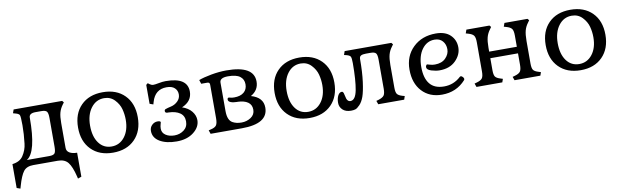

<svg xmlns="http://www.w3.org/2000/svg" viewBox="-44 -990 5303 1640"><g transform="rotate(-10 2607.5 -169.5)"><path d="M471 -312V-97Q471 -68 496 -53.5Q521 -39 561 -39V169L530 180L525 159Q504 73 475 36.5Q446 0 387 0H174Q116 0 89 35Q62 70 37 158L31 179L0 168V-39Q66 -47 94 -90Q126 -138 132 -193Q142 -274 142 -351.5Q142 -429 135 -441Q128 -453 101 -460L80 -466L91 -497H512L524 -482L512 -466Q489 -435 480 -401.5Q471 -368 471 -312ZM321 -52Q357 -52 368.5 -65.5Q380 -79 380 -122V-372Q380 -415 368.5 -428.5Q357 -442 321 -442H272Q215 -442 215 -405Q215 -105 127 -52Z M1019 -245Q1019 -292 1007 -337Q995 -382 959 -420Q923 -458 868 -458Q798 -458 754 -399.5Q710 -341 710 -246.5Q710 -152 751 -96Q792 -40 861.5 -40Q931 -40 975 -96.5Q1019 -153 1019 -245ZM865 14Q746 14 676 -57Q606 -128 606 -248.5Q606 -369 676 -439.5Q746 -510 865 -510Q984 -510 1054 -439.5Q1124 -369 1124 -248.5Q1124 -128 1054 -57Q984 14 865 14Z M1390 -242H1381Q1360 -242 1360 -259Q1360 -271 1371 -275Q1387 -281 1420 -288.5Q1453 -296 1478 -320.5Q1503 -345 1503 -379Q1503 -413 1479.5 -435Q1456 -457 1410 -457Q1310 -457 1280 -353L1274 -332L1243 -343V-507L1258 -519L1274 -507Q1288 -497 1303.5 -497Q1319 -497 1352 -503.5Q1385 -510 1411 -510Q1600 -510 1600 -387Q1600 -303 1511 -265Q1564 -247 1592.5 -211.5Q1621 -176 1621 -135Q1621 -75 1564 -30.5Q1507 14 1416.5 14Q1326 14 1270 -19.5Q1214 -53 1214 -112Q1214 -143 1235 -163Q1256 -183 1283 -183Q1310 -183 1310 -171Q1310 -168 1305 -152Q1300 -136 1300 -116Q1300 -81 1330.5 -60.5Q1361 -40 1407 -40Q1453 -40 1488.5 -66.5Q1524 -93 1524 -141.5Q1524 -190 1488 -215Q1452 -240 1390 -242Z M1983 0H1712L1701 -32L1722 -37Q1757 -45 1769 -62.5Q1781 -80 1781 -123V-413Q1781 -435 1761 -435H1707L1696 -469Q1738 -485 1806.5 -497.5Q1875 -510 1938 -510Q2176 -510 2176 -372Q2176 -297 2107 -258Q2211 -228 2211 -140Q2211 0 1983 0ZM1980 -229Q1949 -229 1927.5 -237.5Q1906 -246 1906 -262Q1906 -278 1919 -278Q1920 -278 1934 -274.5Q1948 -271 1965 -271Q2019 -271 2049 -296Q2079 -321 2079 -365Q2079 -409 2046.5 -433.5Q2014 -458 1942.5 -458Q1871 -458 1871 -416V-169Q1871 -88 1914 -66Q1945 -49 1990 -49Q2035 -49 2071 -73Q2107 -97 2107 -140Q2107 -183 2075.5 -205Q2044 -227 1989 -229Z M2724 -245Q2724 -292 2712 -337Q2700 -382 2664 -420Q2628 -458 2573 -458Q2503 -458 2459 -399.5Q2415 -341 2415 -246.5Q2415 -152 2456 -96Q2497 -40 2566.5 -40Q2636 -40 2680 -96.5Q2724 -153 2724 -245ZM2570 14Q2451 14 2381 -57Q2311 -128 2311 -248.5Q2311 -369 2381 -439.5Q2451 -510 2570 -510Q2689 -510 2759 -439.5Q2829 -369 2829 -248.5Q2829 -128 2759 -57Q2689 14 2570 14Z M3326 -312V-116Q3326 -76 3337 -60.5Q3348 -45 3382 -35L3401 -30L3391 0H3166L3155 -31L3176 -37Q3211 -48 3223 -64.5Q3235 -81 3235 -123V-374Q3235 -417 3223.5 -430.5Q3212 -444 3176 -444H3137Q3109 -444 3094.5 -436.5Q3080 -429 3080 -407Q3080 -293 3069 -210.5Q3058 -128 3043 -86Q3028 -44 3005 -20Q2982 4 2966 9Q2950 14 2929 14Q2882 14 2856 -10.5Q2830 -35 2830 -71Q2830 -107 2843 -133Q2856 -159 2878 -159Q2891 -159 2896 -130Q2902 -105 2905 -94Q2915 -68 2937 -68Q2981 -68 2997 -152Q3013 -236 3013 -384Q3013 -428 3006 -440.5Q2999 -453 2972 -460L2951 -465L2962 -497H3367L3379 -482L3367 -465Q3344 -435 3335 -401Q3326 -367 3326 -312Z M3718 14Q3610 14 3545 -56Q3480 -126 3480 -244Q3480 -362 3556.5 -436Q3633 -510 3754 -510Q3836 -510 3880 -467Q3924 -424 3924 -360Q3924 -296 3872.5 -245Q3821 -194 3733 -194Q3701 -194 3662 -206Q3623 -218 3623 -241Q3623 -249 3627.5 -256Q3632 -263 3635.5 -263Q3639 -263 3658.5 -256.5Q3678 -250 3702 -250Q3762 -250 3795.5 -284Q3829 -318 3829 -360.5Q3829 -403 3804 -431.5Q3779 -460 3734 -460Q3668 -460 3625.5 -402.5Q3583 -345 3583 -249Q3583 -153 3623.5 -102.5Q3664 -52 3747.5 -52Q3831 -52 3892 -109Q3896 -113 3902.5 -113Q3909 -113 3918 -103.5Q3927 -94 3927 -86.5Q3927 -79 3923 -75Q3843 14 3718 14Z M4417 -122V-221H4177V-116Q4177 -76 4188 -60.5Q4199 -45 4233 -35L4252 -29L4242 0H4018L4007 -31L4028 -37Q4063 -47 4075 -63.5Q4087 -80 4087 -122V-375Q4087 -417 4075 -433.5Q4063 -450 4028 -460L4007 -466L4018 -497H4218L4230 -483L4218 -466Q4195 -436 4186 -402Q4177 -368 4177 -312V-278H4417V-375Q4417 -417 4405 -433.5Q4393 -450 4358 -460L4337 -466L4348 -497H4548L4560 -483L4548 -466Q4525 -436 4516 -402Q4507 -368 4507 -312V-116Q4507 -76 4518 -60.5Q4529 -45 4563 -35L4582 -29L4572 0H4348L4337 -31L4358 -37Q4393 -47 4405 -63.5Q4417 -80 4417 -122Z M5075 -245Q5075 -292 5063 -337Q5051 -382 5015 -420Q4979 -458 4924 -458Q4854 -458 4810 -399.5Q4766 -341 4766 -246.5Q4766 -152 4807 -96Q4848 -40 4917.5 -40Q4987 -40 5031 -96.5Q5075 -153 5075 -245ZM4921 14Q4802 14 4732 -57Q4662 -128 4662 -248.5Q4662 -369 4732 -439.5Q4802 -510 4921 -510Q5040 -510 5110 -439.5Q5180 -369 5180 -248.5Q5180 -128 5110 -57Q5040 14 4921 14Z"/></g></svg>

Font: Gabriela
Style: Regular
Weight: 400
Designer: Eduardo Rodriguez Tunni
Foundry: Eduardo Rodriguez Tunni
Version: Version 1.003